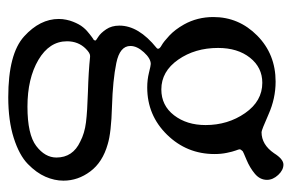

<svg xmlns="http://www.w3.org/2000/svg" viewBox="-144 -348 727 479"><g transform="rotate(90 219.5 -108.5)"><path d="M186.5 -399.4Q148.4 -399.4 124 -368.7Q99.6 -337.9 99.6 -289.1Q99.6 -231.4 128.9 -189.5Q158.2 -147.5 203.1 -147.5Q243.2 -147.5 267.6 -179.2Q292 -210.9 292 -257.8Q292 -313.5 262.2 -356.4Q232.4 -399.4 186.5 -399.4ZM83 87.9Q83 131.8 129.4 159.2Q175.8 186.5 246.1 186.5Q315.4 186.5 344.2 164.6Q373 142.6 373 114.3Q373 73.2 333 54.7Q312.5 43.9 285.2 40.5Q257.8 37.1 208.5 35.6Q159.2 34.2 122.1 30.3H119.1Q112.3 30.3 101.6 41Q83 59.6 83 87.9ZM22.5 -277.3Q22.5 -340.8 68.8 -386.7Q115.2 -432.6 183.6 -432.6Q225.6 -432.6 265.1 -415Q304.7 -397.5 309.6 -397.5Q340.8 -397.5 362.3 -428.7Q377 -452.1 390.6 -452.1Q404.3 -452.1 416.5 -439Q428.7 -425.8 428.7 -411.1Q428.7 -393.6 413.6 -380.9Q398.4 -368.2 378.4 -359.9Q358.4 -351.6 357.4 -350.6Q352.5 -345.7 352.5 -342.8Q352.5 -340.8 355.5 -333Q358.4 -325.2 361.3 -311Q364.3 -296.9 364.3 -280.3Q364.3 -210.9 315.9 -161.6Q267.6 -112.3 198.2 -112.3Q178.7 -112.3 161.1 -116.7Q143.6 -121.1 139.6 -121.1Q126 -121.1 110.4 -104Q94.7 -86.9 94.7 -70.3Q94.7 -43.9 137.2 -35.2Q179.7 -26.4 245.6 -24.4Q311.5 -22.5 339.8 -13.7Q384.8 -1 407.7 29.8Q430.7 60.5 430.7 96.7Q430.7 119.1 420.9 141.6Q411.1 164.1 389.2 185.5Q367.2 207 324.2 220.7Q281.2 234.4 222.7 234.4Q114.3 234.4 70.8 194.8Q27.3 155.3 27.3 108.4Q27.3 98.6 29.3 89.4Q31.2 80.1 34.2 72.8Q37.1 65.4 40.5 59.1Q43.9 52.7 48.3 47.4Q52.7 42 57.1 38.1Q61.5 34.2 65.4 31.2Q69.3 28.3 72.3 25.9Q75.2 23.4 77.1 22.5L79.1 21.5Q81.1 19.5 81.1 16.6Q81.1 15.6 71.8 9.8Q62.5 3.9 53.2 -9.8Q43.9 -23.4 43.9 -43Q43.9 -90.8 99.6 -135.7L100.6 -136.7Q101.6 -137.7 101.6 -139.6Q101.6 -143.6 92.8 -148.4Q84 -153.3 68.8 -167.5Q53.7 -181.6 41 -204.1Q22.5 -237.3 22.5 -277.3Z"/></g></svg>

Font: Goudy Bookletter 1911
Style: Regular
Weight: 400
Version: Version 2010.07.03